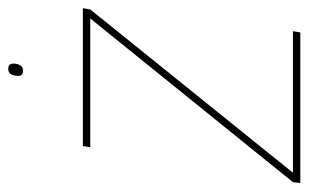

<svg xmlns="http://www.w3.org/2000/svg" viewBox="-162 -590 752 468"><g transform="rotate(-90 214.0 -356.0)"><path d="M2 0 4 -18 403 -512H89L92 -530H428L425 -512L27 -18H372L369 0ZM276 -676Q263 -676 263 -687Q263 -698 267 -705Q271 -712 280 -712Q293 -712 293 -699Q293 -690 289 -683Q285 -676 276 -676Z"/></g></svg>

Font: Georama Thin
Style: Italic
Weight: 100
Italic angle: -9°
Designer: Jean-Baptiste Levee
Foundry: Production Type
Version: Version 1.000